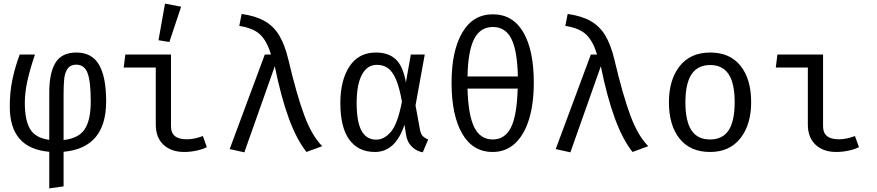

<svg xmlns="http://www.w3.org/2000/svg" viewBox="-20 -828 4840 1060"><path d="M566 -268Q566 -11 331 10V201L252 212V10Q141 0 87.5 -62.5Q34 -125 34 -239Q34 -322 49 -391.5Q64 -461 89 -527H173Q144 -441 130.5 -378Q117 -315 117 -260Q117 -164 146.5 -115Q176 -66 252 -56V-318Q252 -426 286.5 -482Q321 -538 402 -538Q487 -538 526.5 -471Q566 -404 566 -268ZM331 -302V-55Q414 -64 447.5 -114.5Q481 -165 481 -268Q481 -378 463.5 -424.5Q446 -471 401 -471Q369 -471 353.5 -449Q338 -427 334.5 -393.5Q331 -360 331 -302Z M663 -455 672 -527H924V-130Q924 -59 1011 -59Q1053 -59 1100 -77L1122 -16Q1103 -5 1067.5 3Q1032 11 997 11Q925 11 882.5 -29Q840 -69 840 -140V-455ZM980 -791 915 -596 855 -606 891 -808Z M1476 -527Q1454 -601 1416.5 -637Q1379 -673 1301 -685L1314 -751Q1392 -740 1441.5 -711.5Q1491 -683 1521.5 -632.5Q1552 -582 1572 -499Q1618 -304 1660 -191Q1702 -78 1759 -21L1672 11Q1618 -57 1575 -173.5Q1532 -290 1497 -462L1329 13L1248 -5L1442 -527Z M2221 -373 2248 -527H2325L2274 -246L2299 -110Q2303 -90 2312.5 -78.5Q2322 -67 2344 -58L2314 13Q2280 7 2254 -18Q2228 -43 2222 -83L2213 -139Q2163 11 2050 11Q1958 11 1908.5 -57Q1859 -125 1859 -259Q1859 -385 1909.5 -461.5Q1960 -538 2055 -538Q2125 -538 2165 -500.5Q2205 -463 2221 -373ZM1949 -259Q1949 -155 1976 -106Q2003 -57 2057 -57Q2102 -57 2139 -101.5Q2176 -146 2199 -267Q2185 -346 2166 -390Q2147 -434 2121.5 -452Q2096 -470 2061 -470Q2007 -470 1978 -415.5Q1949 -361 1949 -259Z M2927 -372Q2927 -255 2900.5 -169Q2874 -83 2823 -36Q2772 11 2700 11Q2590 11 2531.5 -90.5Q2473 -192 2473 -371Q2473 -547 2532 -648Q2591 -749 2701 -749Q2811 -749 2869 -650Q2927 -551 2927 -372ZM2561 -406H2839Q2836 -549 2803 -614Q2770 -679 2701 -679Q2632 -679 2598 -613.5Q2564 -548 2561 -406ZM2561 -339Q2565 -192 2598.5 -125Q2632 -58 2700 -58Q2768 -58 2801 -124.5Q2834 -191 2838 -339Z M3276 -527Q3254 -601 3216.5 -637Q3179 -673 3101 -685L3114 -751Q3192 -740 3241.5 -711.5Q3291 -683 3321.5 -632.5Q3352 -582 3372 -499Q3418 -304 3460 -191Q3502 -78 3559 -21L3472 11Q3418 -57 3375 -173.5Q3332 -290 3297 -462L3129 13L3048 -5L3242 -527Z M4127 -264Q4127 -140 4067.5 -64.5Q4008 11 3900 11Q3791 11 3732 -62.5Q3673 -136 3673 -263Q3673 -388 3732.5 -463Q3792 -538 3901 -538Q4010 -538 4068.5 -464.5Q4127 -391 4127 -264ZM3764 -263Q3764 -159 3797.5 -108.5Q3831 -58 3900 -58Q3969 -58 4002.5 -108.5Q4036 -159 4036 -264Q4036 -368 4002.5 -418.5Q3969 -469 3901 -469Q3832 -469 3798 -418Q3764 -367 3764 -263Z M4263 -455 4272 -527H4524V-130Q4524 -59 4611 -59Q4653 -59 4700 -77L4722 -16Q4703 -5 4667.5 3Q4632 11 4597 11Q4525 11 4482.5 -29Q4440 -69 4440 -140V-455Z"/></svg>

Font: Fira Mono
Style: Regular
Weight: 400
Designer: Carrois Corporate & Edenspiekermann AG
Foundry: Carrois Corporate GbR & Edenspiekermann AG
Version: Version 3.206